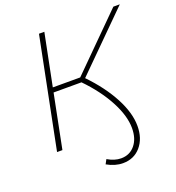

<svg xmlns="http://www.w3.org/2000/svg" viewBox="-157 -824 1047 1145"><g transform="rotate(-20 366.5 -251.5)"><path d="M428 197Q378 197 327 168L342 140Q386 166 427 166Q482 166 515.5 125.5Q549 85 549 18Q549 -60 498 -155.5Q447 -251 359 -341H182L114 0H80L220 -700H254L188 -371H362L692 -700H733L388 -357Q480 -262 532 -164Q584 -66 584 17Q584 97 541 147Q498 197 428 197Z"/></g></svg>

Font: Montserrat ExtraLight
Style: Italic
Weight: 200
Italic angle: -11.3°
Designer: Julieta Ulanovsky
Foundry: Julieta Ulanovsky
Version: Version 9.000; ttfautohint (v1.8.4.7-5d5b)